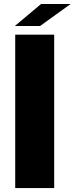

<svg xmlns="http://www.w3.org/2000/svg" viewBox="-20 -958 380 978"><path d="M256 -781.5V0H57.5V-781.5ZM55.5 -825.5 189 -937.5H339.5L184 -825.5Z"/></svg>

Font: Epilogue Black
Style: Regular
Weight: 900
Designer: Tyler Finck
Foundry: Etcetera Type Co
Version: Version 2.111; ttfautohint (v1.8.3)